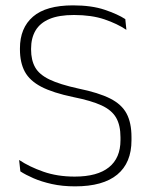

<svg xmlns="http://www.w3.org/2000/svg" viewBox="-20 -668 552 698"><path d="M253 9.5Q206.5 9.5 168.5 1Q130.5 -7.5 101.8 -20Q73 -32.5 54 -45L49.5 -86.5Q87 -61.5 137.8 -43.8Q188.5 -26 251.5 -26Q334 -26 376 -59.8Q418 -93.5 418 -158.5V-169Q418 -212.5 402.2 -240Q386.5 -267.5 349.2 -284.8Q312 -302 247 -315Q172.5 -330.5 130.2 -352.5Q88 -374.5 70.2 -407.5Q52.5 -440.5 52.5 -488.5V-492Q52.5 -566.5 100 -607.5Q147.5 -648.5 245.5 -648.5Q313 -648.5 360.5 -632.5Q408 -616.5 435.5 -598.5L439.5 -559.5Q406 -582 359.2 -597.8Q312.5 -613.5 249 -613.5Q194 -613.5 159.8 -599Q125.5 -584.5 109.2 -557Q93 -529.5 93 -491V-488Q93 -449.5 107.8 -423.2Q122.5 -397 159.8 -379Q197 -361 265.5 -346Q338.5 -331 380.2 -310Q422 -289 440 -255.5Q458 -222 458 -169.5V-158Q458 -76 406.2 -33.2Q354.5 9.5 253 9.5Z"/></svg>

Font: Anek Bangla
Style: Extra-light
Weight: 200
Designer: Sulekha Rajkumar (Bangla), Yesha Goshar (Latin)
Foundry: Ek Type
Version: Version 1.002;March 21, 2022;FontCreator 13.0.0.2683 64-bit